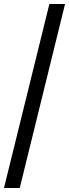

<svg xmlns="http://www.w3.org/2000/svg" viewBox="-20 -828 348 968"><path d="M0 120 229 -808H308L79.5 120Z"/></svg>

Font: Encode Sans Condensed Thin
Style: Regular
Weight: 400
Version: Version 3.002